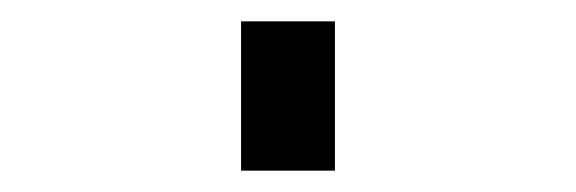

<svg xmlns="http://www.w3.org/2000/svg" viewBox="-20 60 540 180"><path d="M206 220V80H294V220Z"/></svg>

Font: Iosevka Term
Style: Bold
Weight: 700
Monospace: yes
Designer: Belleve Invis
Foundry: Belleve Invis
Version: Version 30.0.1